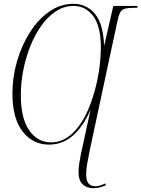

<svg xmlns="http://www.w3.org/2000/svg" viewBox="-20 -745 740 1005"><path d="M469 240Q434 240 412.5 220Q391 200 391 154Q391 133 395.5 106Q400 79 404 59L454 -171Q374 12 237 12Q152 12 98.5 -56.5Q45 -125 45 -256Q45 -341 69 -424Q93 -507 136 -575Q179 -643 237.5 -684Q296 -725 365 -725Q432 -725 476.5 -673Q521 -621 525 -504L573 -714H700L698 -704H682Q651 -704 634 -699.5Q617 -695 608.5 -678.5Q600 -662 593 -627L449 45Q442 81 436.5 112Q431 143 431 165Q431 201 443.5 215.5Q456 230 479 230Q493 230 506 225.5Q519 221 531 215L534 225Q517 232 501.5 236Q486 240 469 240ZM240 0Q287 2 325.5 -21.5Q364 -45 394 -86.5Q424 -128 445.5 -180.5Q467 -233 481 -289.5Q495 -346 501.5 -398.5Q508 -451 508 -493Q508 -609 467.5 -661.5Q427 -714 365 -714Q316 -714 273.5 -686.5Q231 -659 197 -611.5Q163 -564 139 -504Q115 -444 102 -378Q89 -312 89 -249Q89 -128 131 -65.5Q173 -3 240 0Z"/></svg>

Font: Noto Serif Display SemiCondensed ExtraLight
Style: Italic
Weight: 200
Width: 4
Italic angle: -12°
Designer: Monotype Design Team
Foundry: Monotype Imaging Inc.
Version: Version 2.009